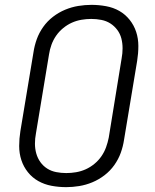

<svg xmlns="http://www.w3.org/2000/svg" viewBox="-20 -763 640 791"><path d="M253 8Q222 8 192.5 2.5Q163 -3 138 -17Q113 -31 95 -53.5Q77 -76 68 -103.5Q59 -131 59 -161.5Q59 -192 64 -223L118 -548Q122 -575 131.5 -601.5Q141 -628 158 -652Q175 -676 198.5 -694Q222 -712 248.5 -723Q275 -734 302.5 -738.5Q330 -743 357 -743Q387 -743 417 -737.5Q447 -732 471.5 -718Q496 -704 514 -681.5Q532 -659 541 -631.5Q550 -604 550 -573.5Q550 -543 545 -512L491 -187Q487 -160 477.5 -133.5Q468 -107 451 -83Q434 -59 410.5 -41Q387 -23 360.5 -12Q334 -1 306.5 3.5Q279 8 253 8ZM253 -50Q273 -50 293.5 -53.5Q314 -57 333 -65.5Q352 -74 369 -88Q386 -102 398 -119.5Q410 -137 417 -156.5Q424 -176 428 -196L481 -522Q485 -543 485 -564Q485 -585 480 -604.5Q475 -624 463 -640Q451 -656 434.5 -666.5Q418 -677 397.5 -681Q377 -685 356 -685Q336 -685 315.5 -681.5Q295 -678 276 -669.5Q257 -661 240 -647Q223 -633 211 -615.5Q199 -598 192 -578.5Q185 -559 182 -539L128 -213Q124 -192 124 -171Q124 -150 129.5 -130.5Q135 -111 146.5 -95Q158 -79 174.5 -68.5Q191 -58 211.5 -54Q232 -50 253 -50Z"/></svg>

Font: Iosevka SS04 Lt Ex Obl
Style: Regular
Weight: 300
Width: 7
Italic angle: -9°
Monospace: yes
Designer: Belleve Invis
Foundry: Belleve Invis
Version: Version 19.0.0; ttfautohint (v1.8.4)